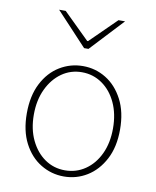

<svg xmlns="http://www.w3.org/2000/svg" viewBox="-83 -784 697 860"><g transform="rotate(10 266.0 -354.0)"><path d="M266 12Q209 12 160.5 -17.5Q112 -47 83 -103Q54 -159 54 -238Q54 -318 83 -374.5Q112 -431 160.5 -460.5Q209 -490 266 -490Q323 -490 371 -460.5Q419 -431 448.5 -374.5Q478 -318 478 -238Q478 -159 448.5 -103Q419 -47 371 -17.5Q323 12 266 12ZM266 -16Q317 -16 358 -44Q399 -72 422.5 -122Q446 -172 446 -238Q446 -304 422.5 -354.5Q399 -405 358 -433.5Q317 -462 266 -462Q215 -462 174.5 -433.5Q134 -405 110 -354.5Q86 -304 86 -238Q86 -172 110 -122Q134 -72 174.5 -44Q215 -16 266 -16ZM256 -570 116 -720H146L264 -604H268L386 -720H416L276 -570Z"/></g></svg>

Font: SourceSans3VF
Style: Regular
Weight: 200
Designer: Paul D. Hunt
Foundry: Adobe
Version: Version 3.052;hotconv 1.1.0;makeotfexe 2.6.0